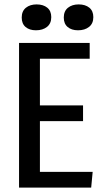

<svg xmlns="http://www.w3.org/2000/svg" viewBox="-20 -856 484 876"><path d="M147 -835.9Q177.2 -835.9 195.6 -821Q213.9 -806.2 213.9 -777.8Q213.9 -748.5 194.3 -733.2Q174.8 -717.8 144 -717.8Q114.7 -717.8 96.9 -732.7Q79.1 -747.6 79.1 -775.9Q79.1 -805.2 98.1 -820.6Q117.2 -835.9 147 -835.9ZM338.9 -835.9Q369.1 -835.9 387.5 -821Q405.8 -806.2 405.8 -777.8Q405.8 -748.5 386.2 -733.2Q366.7 -717.8 335.9 -717.8Q306.6 -717.8 288.8 -732.7Q271 -747.6 271 -775.9Q271 -805.2 290 -820.6Q309.1 -835.9 338.9 -835.9ZM389.2 -587.9H162.1V-375H358.9V-303.2H162.1V-71.8H402.8L396 0H66.9V-660.2H389.2Z"/></svg>

Font: Sansita Light
Style: Regular
Weight: 300
Designer: Pablo Cosgaya
Foundry: Omnibus-Type
Version: Version 1.006;hotconv 1.0.109;makeotfexe 2.5.65596